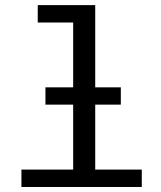

<svg xmlns="http://www.w3.org/2000/svg" viewBox="-20 -745 640 765"><path d="M359.4 -397H461.4V-328.1H359.4V-69.3H544.9V0H65.4V-69.3H271.5V-328.1H161.1V-397H271.5V-655.3H130.4V-724.6H359.4Z"/></svg>

Font: Liberation Mono
Style: Regular
Weight: 400
Monospace: yes
Designer: Steve Matteson
Foundry: Ascender Corporation
Version: Version 2.1.5